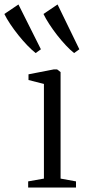

<svg xmlns="http://www.w3.org/2000/svg" viewBox="-98 -839 381 859"><path d="M28 0V-27.5L98.5 -40V-463.5L29.5 -481V-506.5L142.5 -528.5H157.5L173 -516.5V-40L242 -27.5V0ZM61 -602Q44.5 -615 24.2 -636Q4 -657 -16 -682Q-36 -707 -52.5 -731.8Q-69 -756.5 -78.5 -776.5L-15.5 -819L85 -618.5L62 -602ZM233 -602Q216.5 -615 196.8 -636Q177 -657 157.5 -682Q138 -707 122 -731.8Q106 -756.5 96.5 -776.5L159.5 -819L257 -618.5L234 -602Z"/></svg>

Font: Merriweather 96pt Light
Style: Regular
Weight: 300
Version: Version 2.100